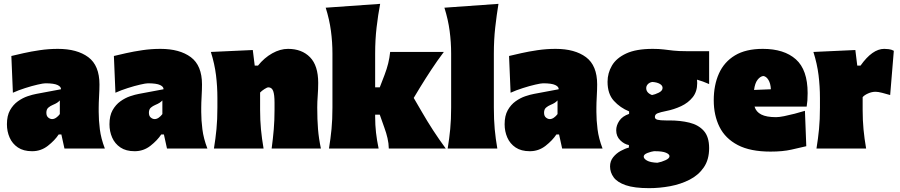

<svg xmlns="http://www.w3.org/2000/svg" viewBox="-20 -772 4676 998"><path d="M147 14Q102 14 73 -5.5Q44 -25 30 -57Q16 -89 16 -126Q16 -170.5 32.2 -199.2Q48.5 -228 73 -245.5Q97.5 -263 123.5 -271.8Q149.5 -280.5 169 -284L297 -308Q298 -321 279.2 -330Q260.5 -339 216 -339Q205 -339 175.5 -332.2Q146 -325.5 110.8 -314.2Q75.5 -303 47 -290L39 -481Q64.5 -487 103 -495.8Q141.5 -504.5 187.2 -511.2Q233 -518 281 -518Q381 -518 439 -474.8Q497 -431.5 497 -333Q497 -307 495 -271.5Q493 -236 493 -212V-190Q493 -147.5 499 -99.8Q505 -52 525 0H315L299 -73H285Q265 -42.5 229 -14.2Q193 14 147 14ZM251 -153Q261.5 -153 272.2 -160.5Q283 -168 291 -179V-250Q285 -243.5 277.2 -238.2Q269.5 -233 253 -226Q242 -221.5 231.5 -212.8Q221 -204 221 -186Q221 -169 230.8 -161Q240.5 -153 251 -153Z M680 14Q635 14 606 -5.5Q577 -25 563 -57Q549 -89 549 -126Q549 -170.5 565.2 -199.2Q581.5 -228 606 -245.5Q630.5 -263 656.5 -271.8Q682.5 -280.5 702 -284L830 -308Q831 -321 812.2 -330Q793.5 -339 749 -339Q738 -339 708.5 -332.2Q679 -325.5 643.8 -314.2Q608.5 -303 580 -290L572 -481Q597.5 -487 636 -495.8Q674.5 -504.5 720.2 -511.2Q766 -518 814 -518Q914 -518 972 -474.8Q1030 -431.5 1030 -333Q1030 -307 1028 -271.5Q1026 -236 1026 -212V-190Q1026 -147.5 1032 -99.8Q1038 -52 1058 0H848L832 -73H818Q798 -42.5 762 -14.2Q726 14 680 14ZM784 -153Q794.5 -153 805.2 -160.5Q816 -168 824 -179V-250Q818 -243.5 810.2 -238.2Q802.5 -233 786 -226Q775 -221.5 764.5 -212.8Q754 -204 754 -186Q754 -169 763.8 -161Q773.5 -153 784 -153Z M1092 0Q1100.5 -52 1105.2 -101Q1110 -150 1110 -213V-263Q1110 -322.5 1102.8 -381.2Q1095.5 -440 1076 -502L1294 -512L1304 -431H1321Q1353.5 -471.5 1395 -494.8Q1436.5 -518 1477 -518Q1549 -518 1591.5 -474.5Q1634 -431 1634 -341Q1634 -308 1631.5 -275.2Q1629 -242.5 1629 -213Q1629 -150 1633 -101Q1637 -52 1648 0H1392Q1399 -52 1403 -99.5Q1407 -147 1407 -200V-238Q1407 -279.5 1400 -298.8Q1393 -318 1375 -318Q1368.5 -318 1354.5 -309Q1340.5 -300 1332 -291V-200Q1332 -147 1336.5 -99.5Q1341 -52 1350 0Z M1690 0Q1698.5 -52 1703.2 -101Q1708 -150 1708 -213V-493Q1708 -552.5 1700.2 -611.2Q1692.5 -670 1673 -732L1956 -752Q1945 -694.5 1937.5 -629.8Q1930 -565 1930 -493V-318H1954L1979 -383Q1990.5 -413 1997.8 -442.5Q2005 -472 2008 -502H2287Q2252 -455.5 2221.8 -409.5Q2191.5 -363.5 2163 -317L2130.5 -263L2173 -190Q2200 -143 2231 -95.2Q2262 -47.5 2297 0H2001Q2000.5 -27 1994.2 -54Q1988 -81 1978 -108L1954 -176H1930V-166Q1930 -122 1934.5 -82.5Q1939 -43 1948 0Z M2307 0Q2315.5 -52 2320.2 -101Q2325 -150 2325 -213V-493Q2325 -552.5 2317.2 -611.2Q2309.5 -670 2290 -732L2571 -752Q2561.5 -694.5 2554.2 -629.8Q2547 -565 2547 -493V-213Q2547 -150 2551.5 -101Q2556 -52 2565 0Z M2734 14Q2689 14 2660 -5.5Q2631 -25 2617 -57Q2603 -89 2603 -126Q2603 -170.5 2619.2 -199.2Q2635.5 -228 2660 -245.5Q2684.5 -263 2710.5 -271.8Q2736.5 -280.5 2756 -284L2884 -308Q2885 -321 2866.2 -330Q2847.5 -339 2803 -339Q2792 -339 2762.5 -332.2Q2733 -325.5 2697.8 -314.2Q2662.5 -303 2634 -290L2626 -481Q2651.5 -487 2690 -495.8Q2728.5 -504.5 2774.2 -511.2Q2820 -518 2868 -518Q2968 -518 3026 -474.8Q3084 -431.5 3084 -333Q3084 -307 3082 -271.5Q3080 -236 3080 -212V-190Q3080 -147.5 3086 -99.8Q3092 -52 3112 0H2902L2886 -73H2872Q2852 -42.5 2816 -14.2Q2780 14 2734 14ZM2838 -153Q2848.5 -153 2859.2 -160.5Q2870 -168 2878 -179V-250Q2872 -243.5 2864.2 -238.2Q2856.5 -233 2840 -226Q2829 -221.5 2818.5 -212.8Q2808 -204 2808 -186Q2808 -169 2817.8 -161Q2827.5 -153 2838 -153Z M3354 206Q3277 206 3232.8 190.8Q3188.5 175.5 3169.8 149.8Q3151 124 3151 93Q3151 65.5 3167.2 45.2Q3183.5 25 3206.2 12.5Q3229 0 3249 -5V-18Q3224.5 -22.5 3203.8 -43Q3183 -63.5 3183 -95Q3183 -120 3199 -144Q3215 -168 3250 -180V-193Q3203.5 -212 3170.8 -248Q3138 -284 3138 -347Q3138 -392 3160.8 -431Q3183.5 -470 3235 -494Q3286.5 -518 3373 -518Q3405.5 -518 3429.5 -515Q3453.5 -512 3480 -509Q3506.5 -506 3547 -506H3666V-335Q3633.5 -349.5 3603 -358Q3604 -349.5 3604 -340Q3604 -296 3580.8 -266.8Q3557.5 -237.5 3520.5 -220.2Q3483.5 -203 3443 -195Q3412.5 -189 3398.2 -183.2Q3384 -177.5 3384 -164Q3384 -153 3398 -149.5Q3412 -146 3441 -146H3459Q3516.5 -146 3563.5 -134.5Q3610.5 -123 3638.2 -92Q3666 -61 3666 -2Q3666 58 3638.2 98.2Q3610.5 138.5 3564.5 162Q3518.5 185.5 3463.5 195.8Q3408.5 206 3354 206ZM3369 -278Q3384 -280.5 3404 -290.2Q3424 -300 3424 -315Q3424 -328 3409.2 -336.2Q3394.5 -344.5 3371 -346Q3357 -344 3348 -335Q3339 -326 3339 -314Q3339 -289.5 3369 -278ZM3397 74Q3419 70 3439.5 60.5Q3460 51 3460 40Q3460 29.5 3441.5 21.8Q3423 14 3386 14H3379Q3365.5 15.5 3345.8 23Q3326 30.5 3326 42Q3326 53 3343.2 62.8Q3360.5 72.5 3397 74Z M3985 16Q3880 16 3815 -18Q3750 -52 3720 -112.2Q3690 -172.5 3690 -251Q3690 -329.5 3717 -389.8Q3744 -450 3800.2 -484Q3856.5 -518 3945 -518Q4056 -518 4117 -463.5Q4178 -409 4178 -288Q4178 -266.5 4176.8 -250.2Q4175.5 -234 4173 -218H3902Q3910 -190.5 3937 -176.8Q3964 -163 4014 -163Q4029.5 -163 4055.8 -168.2Q4082 -173.5 4111 -181Q4140 -188.5 4164 -196L4171 -12Q4138 -4.5 4093.5 5.8Q4049 16 3985 16ZM3947 -377Q3931 -374.5 3917.5 -357Q3904 -339.5 3899.5 -304.5L3987 -308Q3985.5 -338.5 3974 -357Q3962.5 -375.5 3947 -377Z M4224 0Q4232.5 -52 4237.2 -101Q4242 -150 4242 -213V-263Q4242 -322.5 4234.8 -381.2Q4227.5 -440 4208 -502L4426 -512L4436 -431H4453Q4514.5 -518 4576 -518Q4584.5 -518 4599 -516.5Q4613.5 -515 4626 -508L4607 -278Q4587 -284 4565.5 -289.5Q4544 -295 4531 -295Q4511.5 -295 4492 -286.2Q4472.5 -277.5 4464 -267V-200Q4464 -147 4468.5 -99.5Q4473 -52 4482 0Z"/></svg>

Font: Commissioner Flair Black
Style: Regular
Weight: 900
Designer: Kostas Bartsokas
Foundry: Kostas Bartsokas
Version: Version 1.000; ttfautohint (v1.8.3)